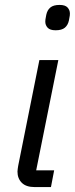

<svg xmlns="http://www.w3.org/2000/svg" viewBox="-20 -760 304 780"><path d="M206 -637Q183 -637 173.5 -647.5Q164 -658 164 -672Q164 -675 164.5 -680.5Q165 -686 168 -700Q172 -719 184.5 -729.5Q197 -740 222 -740Q245 -740 254.5 -729.5Q264 -719 264 -705Q264 -702 263.5 -696.5Q263 -691 260 -677Q256 -658 243.5 -647.5Q231 -637 206 -637ZM187 0H121Q86 0 68.5 -17.5Q51 -35 51 -63Q51 -68 52 -74Q53 -80 54 -87L140 -516H217L127 -68H200Z"/></svg>

Font: IBM Plex Sans Var
Style: Italic
Weight: 400
Italic angle: -11.31°
Designer: Mike Abbink, Paul van der Laan, Pieter van Rosmalen
Foundry: Bold Monday
Version: Version 1.001